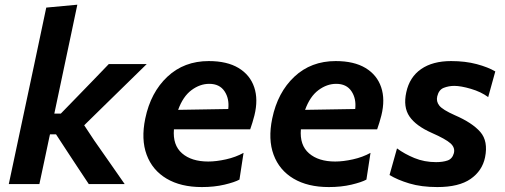

<svg xmlns="http://www.w3.org/2000/svg" viewBox="-20 -764 2095 797"><path d="M16.5 0Q28 -54 38.8 -104.8Q49.5 -155.5 62.5 -216.5L121.5 -493.5Q134.5 -555 147 -614.2Q159.5 -673.5 172 -732.5L301 -744.5Q288.5 -685 275.5 -623.2Q262.5 -561.5 248 -493.5L205.5 -292.5H232.5L302.5 -364.5Q335 -398 367.2 -431.2Q399.5 -464.5 431.5 -498H589Q543.5 -453.5 498 -409Q452.5 -364.5 406.5 -319.5L329.5 -244L371.5 -180.5Q403 -135.5 434.8 -90Q466.5 -44.5 497.5 0H348.5Q327.5 -31.5 306.5 -63.2Q285.5 -95 264.5 -127L212.5 -206.5H187.5L184.5 -193Q173.5 -140.5 163.8 -95Q154 -49.5 143.5 0Z M818 12.5Q730.5 12.5 671.5 -22.5Q612.5 -57.5 588.8 -121.5Q565 -185.5 583 -272Q605.5 -380.5 674.8 -445.5Q744 -510.5 846.5 -510.5Q922.5 -510.5 970.2 -481.8Q1018 -453 1035.2 -402Q1052.5 -351 1036 -284.5Q1028 -253.5 1018.5 -227H702Q696.5 -161.5 735.8 -127.5Q775 -93.5 844.5 -93.5Q877.5 -93.5 918 -102.5Q958.5 -111.5 991 -129.5L974 -18.5Q954 -7.5 911.8 2.5Q869.5 12.5 818 12.5ZM848.5 -416Q810 -416 774.8 -389.8Q739.5 -363.5 719.5 -308L927.5 -311.5Q932.5 -354.5 912 -385.2Q891.5 -416 848.5 -416Z M1345 12.5Q1257.5 12.5 1198.5 -22.5Q1139.5 -57.5 1115.8 -121.5Q1092 -185.5 1110 -272Q1132.5 -380.5 1201.8 -445.5Q1271 -510.5 1373.5 -510.5Q1449.5 -510.5 1497.2 -481.8Q1545 -453 1562.2 -402Q1579.5 -351 1563 -284.5Q1555 -253.5 1545.5 -227H1229Q1223.5 -161.5 1262.8 -127.5Q1302 -93.5 1371.5 -93.5Q1404.5 -93.5 1445 -102.5Q1485.5 -111.5 1518 -129.5L1501 -18.5Q1481 -7.5 1438.8 2.5Q1396.5 12.5 1345 12.5ZM1375.5 -416Q1337 -416 1301.8 -389.8Q1266.5 -363.5 1246.5 -308L1454.5 -311.5Q1459.5 -354.5 1439 -385.2Q1418.5 -416 1375.5 -416Z M1795.5 12.5Q1729 12.5 1679.2 -2.5Q1629.5 -17.5 1597 -37.5L1628 -148Q1659 -125 1700.2 -108Q1741.5 -91 1790 -91Q1818 -91 1837.8 -97.8Q1857.5 -104.5 1864 -128Q1870 -151 1850 -169Q1830 -187 1772 -212.5Q1706.5 -241.5 1679.8 -280.5Q1653 -319.5 1666.5 -381Q1680 -444 1728 -477.2Q1776 -510.5 1852.5 -510.5Q1911.5 -510.5 1959 -497.8Q2006.5 -485 2036 -467.5L2006.5 -361Q1976.5 -383 1934.8 -395.2Q1893 -407.5 1865.5 -407.5Q1843 -407.5 1822.2 -399.5Q1801.5 -391.5 1795 -364Q1790 -343 1803.5 -325.8Q1817 -308.5 1867.5 -286Q1940.5 -254.5 1973.8 -216.2Q2007 -178 1993.5 -111Q1982 -55 1933.5 -21.2Q1885 12.5 1795.5 12.5Z"/></svg>

Font: Commissioner SemiBold
Style: Italic
Weight: 600
Italic angle: -12°
Designer: Kostas Bartsokas
Foundry: Kostas Bartsokas
Version: Version 1.000; ttfautohint (v1.8.3)